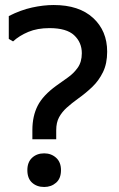

<svg xmlns="http://www.w3.org/2000/svg" viewBox="-20 -733 474 765"><path d="M109 -178V-215Q109 -270 130 -311.5Q151 -353 205 -392Q227 -408 250 -424Q273 -440 289.5 -463Q306 -486 306 -521Q306 -564 275.5 -592.5Q245 -621 177 -621Q129 -621 93 -606Q57 -591 32 -568L15 -578V-669Q62 -693 107.5 -703Q153 -713 194 -713Q295 -713 351 -661.5Q407 -610 407 -527Q407 -480 390.5 -446Q374 -412 348 -387Q322 -362 291 -340Q266 -322 246.5 -304.5Q227 -287 215.5 -266Q204 -245 204 -214V-178ZM156 12Q127 12 108 -5Q89 -22 89 -55Q89 -87 108 -104.5Q127 -122 156 -122Q184 -122 203.5 -104.5Q223 -87 223 -55Q223 -22 203.5 -5Q184 12 156 12Z"/></svg>

Font: AR One Sans Medium
Style: Regular
Weight: 500
Designer: Niteesh Yadav
Foundry: Niteesh Yadav
Version: Version 1.001;gftools[0.9.33]